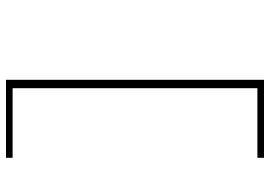

<svg xmlns="http://www.w3.org/2000/svg" viewBox="-150 -598 900 640"><g transform="rotate(90 300.0 -278.0)"><path d="M246 152V-708H506V-686H274V130H506V152Z"/></g></svg>

Font: Source Code Pro ExtraLight ExtraLight
Style: Regular
Weight: 250
Monospace: yes
Version: Version 1.018;hotconv 1.0.116;makeotfexe 2.5.65601